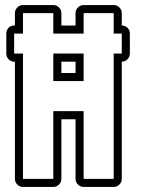

<svg xmlns="http://www.w3.org/2000/svg" viewBox="-20 -740 565 760"><path d="M5 -607Q5 -621 14 -630Q23 -639 36 -639H39V-688Q39 -701 48.5 -710.5Q58 -720 71 -720H191Q204 -720 213.5 -710.5Q223 -701 223 -688V-639H279V-688Q279 -701 288.5 -710.5Q298 -720 311 -720H430Q443 -720 452.5 -710.5Q462 -701 462 -688V-639Q475 -639 484.5 -630Q494 -621 494 -607V-528Q494 -515 484.5 -505.5Q475 -496 462 -496V-32Q462 -19 452.5 -9.5Q443 0 430 0H311Q298 0 288.5 -9.5Q279 -19 279 -32V-268H223V-32Q223 -19 213.5 -9.5Q204 0 191 0H71Q58 0 48.5 -9.5Q39 -19 39 -32V-496H36Q23 -496 14 -505.5Q5 -515 5 -528ZM279 -451V-496H223V-451ZM191 -419V-528H311V-419ZM36 -528H71V-32H191V-300H311V-32H430V-528H462V-607H430V-688H311V-607H191V-688H71V-607H36Z"/></svg>

Font: Lichte PostBus
Style: Regular
Weight: 400
Designer: Peter Wiegel
Version: Version 1.001